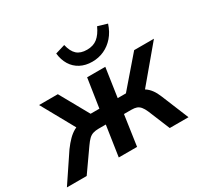

<svg xmlns="http://www.w3.org/2000/svg" viewBox="-191 -936 1190 1135"><g transform="rotate(-30 403.5 -368.5)"><path d="M-39 0 87 -188Q110 -219 131 -240Q152 -261 174.5 -273.5Q197 -286 224 -289L203 -250L62 -504H190L300 -307H360L390 -504H514L485 -307H541L711 -504H846L633 -250L602 -287Q631 -283 651.5 -270Q672 -257 687.5 -236Q703 -215 715 -185L791 0H663L602 -148Q592 -171 581 -184Q570 -197 556 -202Q542 -207 520 -207H470L440 0H315L346 -207H297Q276 -207 259.5 -202Q243 -197 229.5 -184Q216 -171 200 -148L96 0ZM464 -568Q418 -568 383 -586.5Q348 -605 327.5 -638.5Q307 -672 302 -717L368 -737Q379 -689 403.5 -667Q428 -645 472 -645Q515 -645 543 -667.5Q571 -690 592 -736L656 -717Q640 -668 611 -635Q582 -602 544.5 -585Q507 -568 464 -568Z"/></g></svg>

Font: Nunitoga
Style: Bold Italic
Weight: 700
Italic angle: -9°
Designer: Vernon Adams
Foundry: Vernon Adams
Version: Version 1.0